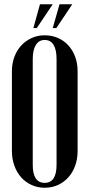

<svg xmlns="http://www.w3.org/2000/svg" viewBox="-20 -874 419 903"><path d="M36 -539Q36 -575 47.5 -606Q59 -637 79.5 -659.5Q100 -682 128.5 -695Q157 -708 190 -708Q224 -708 252.5 -695.5Q281 -683 301.5 -660.5Q322 -638 333.5 -607Q345 -576 345 -539V-164Q345 -126 333.5 -94.5Q322 -63 301.5 -40Q281 -17 252.5 -4Q224 9 190 9Q157 9 128.5 -4Q100 -17 79.5 -40Q59 -63 47.5 -95Q36 -127 36 -164ZM134 -99Q134 -14 190 -14Q246 -14 246 -99V-596Q246 -640 232 -663Q218 -686 190 -686Q163 -686 148.5 -662.5Q134 -639 134 -596ZM228 -742 260 -854H320L245 -742ZM137 -742 168 -854H228L153 -742Z"/></svg>

Font: Moniqa Narrow Heading
Style: Bold
Weight: 700
Width: 4
Designer: Rajesh Rajput
Foundry: Rajesh Rajput
Version: Version 1.000